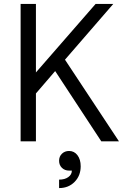

<svg xmlns="http://www.w3.org/2000/svg" viewBox="-20 -720 646 978"><path d="M163 -700V-351L467 -700H557L311 -416L586 0H496L261 -358L163 -244V0H85V-700ZM346 149H332Q310 149 295.5 135Q281 121 281 99Q281 77 295.5 63Q310 49 332 49Q358 49 374.5 70.5Q391 92 391 127Q391 175 360 206.5Q329 238 281 238V195Q310 195 328 182Q346 169 346 149Z"/></svg>

Font: MedMera Sans
Style: Regular
Weight: 400
Designer: Kasper Nordkvist
Foundry: UNCUT.wtf
Version: Version 1.300